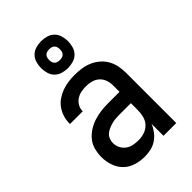

<svg xmlns="http://www.w3.org/2000/svg" viewBox="-228 -857 957 957"><g transform="rotate(-45 250.0 -378.5)"><path d="M208 8Q178 8 148 -1Q118 -10 96 -31.5Q74 -53 64 -83Q54 -113 54 -143Q54 -169 60.5 -194.5Q67 -220 83 -240Q99 -260 121 -274Q143 -288 167.5 -296Q192 -304 217.5 -307Q243 -310 269 -310H348V-355Q348 -375 341.5 -393.5Q335 -412 320.5 -425Q306 -438 287 -443Q268 -448 249 -448Q231 -448 214 -444.5Q197 -441 182.5 -431.5Q168 -422 159 -406.5Q150 -391 150 -374V-371H60V-376Q60 -399 67 -421Q74 -443 87 -461.5Q100 -480 119 -493Q138 -506 159.5 -514Q181 -522 203.5 -525Q226 -528 249 -528Q273 -528 297.5 -524.5Q322 -521 344 -511.5Q366 -502 385 -486Q404 -470 416 -449Q428 -428 433 -404Q438 -380 438 -355V0H348V-84Q340 -64 326 -45.5Q312 -27 293.5 -14.5Q275 -2 253 3Q231 8 208 8ZM246 -72Q267 -72 287.5 -79Q308 -86 322.5 -101.5Q337 -117 342.5 -138Q348 -159 348 -180V-230H269Q255 -230 241 -229Q227 -228 214 -224.5Q201 -221 188 -215.5Q175 -210 164.5 -201Q154 -192 149 -179Q144 -166 144 -152Q144 -134 152.5 -117Q161 -100 176 -89.5Q191 -79 209 -75.5Q227 -72 246 -72ZM250 -575Q231 -575 212 -580.5Q193 -586 179.5 -599.5Q166 -613 160.5 -632Q155 -651 155 -670Q155 -689 160.5 -708Q166 -727 179.5 -740.5Q193 -754 212 -759.5Q231 -765 250 -765Q269 -765 288 -759.5Q307 -754 320.5 -740.5Q334 -727 339.5 -708Q345 -689 345 -670Q345 -651 339.5 -632Q334 -613 320.5 -599.5Q307 -586 288 -580.5Q269 -575 250 -575ZM250 -632Q258 -632 265.5 -634Q273 -636 278.5 -641.5Q284 -647 286 -654.5Q288 -662 288 -670Q288 -678 286 -685.5Q284 -693 278.5 -698.5Q273 -704 265.5 -706Q258 -708 250 -708Q242 -708 234.5 -706Q227 -704 221.5 -698.5Q216 -693 214 -685.5Q212 -678 212 -670Q212 -662 214 -654.5Q216 -647 221.5 -641.5Q227 -636 234.5 -634Q242 -632 250 -632Z"/></g></svg>

Font: Iosevka Medium
Style: Regular
Weight: 500
Monospace: yes
Designer: Belleve Invis
Foundry: Belleve Invis
Version: Version 32.5.0; ttfautohint (v1.8.4)